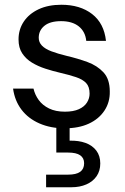

<svg xmlns="http://www.w3.org/2000/svg" viewBox="-20 -528 526 808"><path d="M252 12Q193 12 146 -8.5Q99 -29 70.5 -66.5Q42 -104 35 -155H121Q127 -129 143 -107Q159 -85 186.5 -71.5Q214 -58 253 -58Q289 -58 312 -68.5Q335 -79 346 -96.5Q357 -114 357 -134Q357 -163 342.5 -178.5Q328 -194 299.5 -203.5Q271 -213 232 -222Q202 -229 171 -239Q140 -249 114.5 -264.5Q89 -280 73.5 -303.5Q58 -327 58 -362Q58 -404 80 -437Q102 -470 142.5 -489Q183 -508 238 -508Q317 -508 367.5 -469Q418 -430 426 -356H343Q339 -395 311.5 -417Q284 -439 237 -439Q191 -439 167 -419.5Q143 -400 143 -369Q143 -350 156.5 -336Q170 -322 196.5 -312Q223 -302 260 -293Q307 -282 348 -267Q389 -252 415.5 -223.5Q442 -195 442 -143Q443 -98 419.5 -62.5Q396 -27 353.5 -7.5Q311 12 252 12ZM174 260V207H266Q301 207 317.5 195Q334 183 334 159Q334 137 317.5 125.5Q301 114 266 114H217V-6H273V64Q311 63 340 73.5Q369 84 385.5 106Q402 128 402 160Q402 191 386.5 213.5Q371 236 343.5 248Q316 260 281 260Z"/></svg>

Font: DM Sans 28pt
Style: Regular
Weight: 400
Version: Version 4.004;gftools[0.9.30]